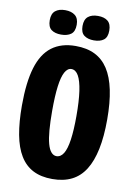

<svg xmlns="http://www.w3.org/2000/svg" viewBox="-94 -903 683 975"><g transform="rotate(10 248.0 -415.0)"><path d="M245 13Q187 13 146 -8Q105 -29 79 -71.5Q53 -114 41 -178.5Q29 -243 29 -328Q29 -448 52 -524Q75 -600 123.5 -636.5Q172 -673 246 -673Q304 -673 345.5 -652.5Q387 -632 414 -590.5Q441 -549 454.5 -484.5Q468 -420 468 -333Q468 -245 454.5 -180Q441 -115 414 -72Q387 -29 345 -8Q303 13 245 13ZM246 -105Q268 -105 282.5 -128.5Q297 -152 304 -201Q311 -250 311 -323Q311 -401 303.5 -452Q296 -503 281.5 -528.5Q267 -554 245 -554Q225 -554 211.5 -529.5Q198 -505 191.5 -455Q185 -405 185 -328Q185 -271 188.5 -229Q192 -187 199.5 -159.5Q207 -132 219 -118.5Q231 -105 246 -105ZM331 -717Q300 -717 281 -731Q262 -745 262 -779Q262 -813 280.5 -828Q299 -843 331 -843Q364 -843 382 -828Q400 -813 400 -779Q400 -745 381.5 -731Q363 -717 331 -717ZM162 -717Q130 -717 111.5 -731Q93 -745 93 -780Q93 -813 111.5 -828Q130 -843 162 -843Q194 -843 213 -828Q232 -813 232 -780Q232 -745 213 -731Q194 -717 162 -717Z"/></g></svg>

Font: Bricolage Grotesque 48pt Condensed ExtraBold
Style: Regular
Weight: 800
Width: 3
Designer: Mathieu Triay
Foundry: Atelier Triay
Version: Version 1.001;gftools[0.9.33.dev8+g029e19f]